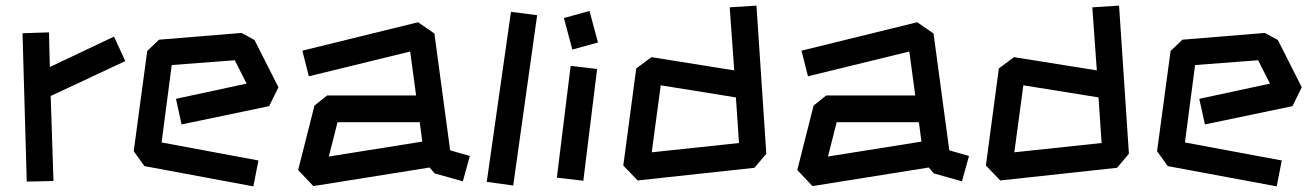

<svg xmlns="http://www.w3.org/2000/svg" viewBox="-20 -650 4654 682"><path d="M75 -5 60 -532 154 -535 157 -412 385 -520 425 -433 160 -309 170 -7Z M880 12 493 -60 455 -113 503 -469 545 -509 838 -533 884 -508 969 -340 936 -273 625 -208 605 -299 856 -353 814 -436 590 -419 554 -144 898 -80Z M1093 11 1039 -46 1097 -275 1142 -311H1458L1437 -467L1077 -379L1054 -470L1465 -571L1523 -531L1579 -116L1649 -96L1624 -6L1524 -34L1506 -55ZM1148 -94 1480 -147 1471 -216H1179Z M1803 9 1709 -4 1795 -608 1888 -596Z M2013 -474 1983 -586 2074 -611 2104 -499ZM2052 -8 1958 -19 2007 -416 2101 -405Z M2245 -9 2194 -62 2240 -407 2294 -447 2588 -400 2572 -624 2667 -630 2702 -104 2660 -54ZM2295 -109 2605 -142 2594 -304 2327 -347Z M2866 11 2812 -46 2870 -275 2915 -311H3231L3210 -467L2850 -379L2827 -470L3238 -571L3296 -531L3352 -116L3422 -96L3397 -6L3297 -34L3279 -55ZM2921 -94 3253 -147 3244 -216H2952Z M3533 -9 3482 -62 3528 -407 3582 -447 3876 -400 3860 -624 3955 -630 3990 -104 3948 -54ZM3583 -109 3893 -142 3882 -304 3615 -347Z M4515 12 4128 -60 4090 -113 4138 -469 4180 -509 4473 -533 4519 -508 4604 -340 4571 -273 4260 -208 4240 -299 4491 -353 4449 -436 4225 -419 4189 -144 4533 -80Z"/></svg>

Font: ZCOOL KuaiLe
Style: Regular
Weight: 400
Designer: Lui Bingke
Foundry: ZCOOL
Version: Version 3.51;August 12, 2021;FontCreator 13.0.0.2613 64-bit